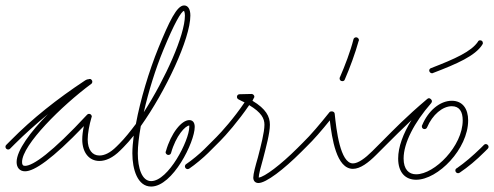

<svg xmlns="http://www.w3.org/2000/svg" viewBox="-30 -650 1814 705"><path d="M62 -21C96 -21 162 -66 278 -187C274 -169 272 -152 272 -138C272 -90 297 -59 335 -59C358 -59 384 -70 412 -98L418 -104C420 -106 421 -108 421 -111C421 -116 416 -121 411 -121C408 -121 406 -120 404 -118L398 -112C374 -88 353 -79 335 -79C309 -79 292 -100 292 -138C292 -160 298 -192 306 -219C307 -220 307 -221 307 -222C307 -228 302 -232 297 -232C294 -232 292 -231 290 -229C160 -89 91 -41 62 -41C54 -41 51 -45 51 -55C51 -118 197 -262 305 -342C308 -344 309 -347 309 -350C309 -353 308 -355 306 -357L304 -359C302 -360 301 -360 299 -360H298C296 -360 294 -359 293 -358C292 -360 289 -358 283 -355C180 -287 88 -214 10 -135L-7 -118C-9 -116 -10 -114 -10 -111C-10 -106 -6 -101 0 -101C3 -101 5 -102 7 -104L24 -121C62 -159 103 -195 146 -231C82 -166 31 -98 31 -55C31 -35 42 -21 62 -21Z M525 35C604 35 685 -128 685 -184C685 -201 677 -209 665 -209C637 -209 598 -162 579 -94C578 -93 578 -92 578 -91C578 -86 583 -81 588 -81C593 -81 597 -84 598 -88C616 -152 651 -189 665 -189V-184C665 -134 588 15 525 15C491 15 476 -33 476 -87C476 -114 480 -148 487 -187C578 -315 669 -508 669 -593C669 -617 660 -630 646 -630C619 -630 591 -570 552 -475C517 -389 485 -282 469 -195C448 -167 428 -142 409 -123L404 -118C402 -116 401 -114 401 -111C401 -106 405 -101 411 -101C414 -101 416 -102 418 -104L423 -109C435 -121 448 -136 461 -152C458 -128 456 -106 456 -87C456 -28 475 35 525 35ZM659 -29C661 -29 663 -30 665 -31C686 -45 718 -72 734 -88L750 -104C752 -106 753 -108 753 -111C753 -116 749 -121 743 -121C740 -121 738 -120 736 -118L720 -102C704 -86 674 -61 653 -47C651 -46 649 -42 649 -39C649 -34 653 -29 659 -29ZM498 -238C515 -313 541 -397 570 -467C609 -562 636 -610 646 -610C645 -610 649 -606 649 -593C649 -521 577 -361 498 -238Z M919 22C947 22 1012 -28 1076 -92L1088 -104C1090 -106 1091 -108 1091 -111C1091 -116 1087 -121 1081 -121C1078 -121 1076 -120 1074 -118L1062 -106C1001 -45 941 0 920 2C920 -9 927 -36 936 -67C947 -110 961 -161 961 -192C961 -222 947 -250 897 -280L902 -290C903 -291 904 -293 904 -295C904 -300 899 -305 894 -305L850 -304C844 -304 840 -300 840 -294C840 -290 843 -286 846 -285C854 -281 861 -277 868 -274C829 -216 783 -165 765 -147L736 -118C734 -116 733 -114 733 -111C733 -106 737 -101 743 -101C746 -101 748 -102 750 -104L779 -133C798 -152 845 -205 885 -264C930 -237 941 -215 941 -192C941 -164 928 -115 917 -72C908 -41 900 -12 900 2C900 14 907 22 919 22Z M1266 -30C1293 -30 1323 -53 1351 -81L1374 -104C1376 -106 1377 -108 1377 -111C1377 -116 1373 -121 1367 -121C1364 -121 1362 -120 1360 -118L1337 -95C1311 -69 1285 -50 1266 -50C1219 -50 1205 -174 1199 -232C1199 -237 1194 -241 1189 -241H1187C1184 -241 1181 -240 1179 -237C1147 -197 1111 -154 1082 -126L1074 -118C1072 -116 1071 -114 1071 -111C1071 -106 1075 -101 1081 -101C1084 -101 1086 -102 1088 -104L1096 -112C1121 -136 1153 -173 1181 -208C1189 -142 1205 -30 1266 -30ZM1227 -352C1231 -352 1235 -354 1236 -358C1254 -399 1275 -456 1287 -500C1288 -501 1288 -502 1288 -503C1288 -508 1283 -513 1278 -513C1273 -513 1269 -510 1268 -506C1257 -462 1236 -407 1218 -366C1217 -365 1217 -364 1217 -362C1217 -356 1221 -352 1227 -352Z M1498 10C1578 10 1689 -103 1689 -208C1689 -250 1669 -280 1629 -280C1585 -280 1542 -243 1520 -190C1519 -189 1519 -188 1519 -186C1519 -180 1523 -176 1529 -176C1533 -176 1537 -179 1538 -182C1558 -229 1595 -260 1629 -260C1657 -260 1669 -240 1669 -208C1669 -114 1566 -10 1498 -10C1471 -10 1452 -28 1452 -68C1452 -125 1491 -200 1553 -271C1557 -276 1557 -281 1553 -285L1552 -286C1548 -290 1543 -291 1538 -286C1460 -220 1416 -174 1379 -137L1360 -118C1358 -116 1357 -114 1357 -111C1357 -106 1361 -101 1367 -101C1370 -101 1372 -102 1374 -104L1393 -123C1417 -147 1444 -174 1481 -209C1450 -159 1432 -110 1432 -68C1432 -16 1459 10 1498 10ZM1652 -14C1654 -14 1656 -15 1658 -16C1689 -37 1718 -61 1750 -93L1761 -104C1763 -106 1764 -108 1764 -111C1764 -116 1759 -121 1754 -121C1751 -121 1749 -120 1747 -118L1736 -107C1704 -76 1677 -53 1647 -32H1646C1644 -30 1642 -28 1642 -24C1642 -18 1647 -14 1652 -14ZM1556 -381C1557 -381 1559 -381 1560 -382C1649 -416 1715 -445 1741 -486V-487C1743 -488 1743 -490 1743 -492C1743 -498 1739 -502 1733 -502C1729 -502 1726 -500 1725 -497C1701 -461 1641 -434 1553 -400C1549 -399 1546 -395 1546 -391C1546 -386 1551 -381 1556 -381Z"/></svg>

Font: Mistral SingleLine Outline
Style: Regular
Weight: 300
Designer: François Chastanet, Élisa Garzelli, Anais Alves, Morgane Autin
Foundry: institut supérieur des arts et du design Toulouse / isdaT
Version: Version 1.000;Glyphs 3.3 (3337)